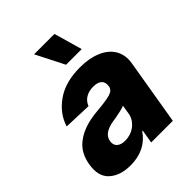

<svg xmlns="http://www.w3.org/2000/svg" viewBox="-220 -896 1025 1025"><g transform="rotate(-45 293.0 -383.0)"><path d="M9.6 -151.3Q19.9 -211.6 53.6 -247.5Q70.3 -265.3 91.3 -278.4Q112.2 -291.5 136.2 -300.4Q160.2 -309.3 186.4 -314.6Q212.7 -320 240.4 -322.1Q311.1 -328.1 342.3 -337Q373.6 -345.9 378.2 -370.7V-372.5Q382.5 -400.2 366.7 -415Q350.9 -429.7 318.5 -429.7Q284.1 -429.7 260.1 -415Q236.2 -400.2 226.6 -373.6L67.5 -379.3Q89.8 -453.8 160.2 -503.2Q229.8 -552.6 340.2 -552.6Q409.1 -552.6 460.2 -531.2Q485.8 -520.6 505 -505Q524.1 -489.3 536.2 -469.1Q548.3 -448.9 552.4 -424.2Q556.5 -399.5 551.5 -370.7L489.3 0H326L338.8 -76H334.5Q275.9 9.2 161.9 9.2Q84.5 9.2 40.1 -30.9Q-3.9 -70.7 9.6 -151.3ZM370.4 -774.9 416.2 -614.7H297.9L216.6 -774.9ZM235.1 -104.4Q255.3 -104.4 274.3 -110.6Q293.3 -116.8 308.9 -128.6Q324.6 -140.3 335.4 -156.8Q346.2 -173.3 349.8 -193.9L358 -245.7Q350.1 -241.8 339.5 -238.8Q328.8 -235.8 315.3 -233Q301.5 -230.1 288.5 -227.8Q275.6 -225.5 263.5 -223.7Q224.8 -217.7 202.2 -202.1Q179.7 -186.4 175.4 -159.8Q173.3 -146.7 176.7 -136.2Q180 -125.7 187.9 -118.8Q195.7 -111.9 207.7 -108.1Q219.8 -104.4 235.1 -104.4Z"/></g></svg>

Font: Inter P Extra Bold
Style: Italic
Weight: 800
Italic angle: 9.39999°
Designer: Rasmus Andersson
Foundry: rsms
Version: Version 3.018;git-588b23468